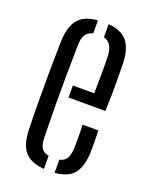

<svg xmlns="http://www.w3.org/2000/svg" viewBox="-120 -672 582 743"><g transform="rotate(20 171.0 -300.0)"><path d="M148.5 -286V-335.5H236.5Q237.5 -388.5 237.5 -430.5Q237.5 -472.5 236.5 -492.5Q233 -543.5 197.5 -552V-606Q250 -601.5 274.2 -573.2Q298.5 -545 301.5 -486Q302 -463 302.5 -408.5Q303 -354 300.5 -286ZM47 -115Q45.5 -169 45 -234Q44.5 -299 45 -364Q45.5 -429 47 -484Q50 -544 74.8 -572.8Q99.5 -601.5 153.5 -605.5V-552Q114.5 -543.5 113.5 -492.5Q112 -421 111.5 -361Q111 -301 111.5 -240.8Q112 -180.5 113.5 -109Q114 -79.5 123.2 -65.5Q132.5 -51.5 153.5 -48V6Q98.5 1.5 73.8 -27Q49 -55.5 47 -115ZM197.5 6V-48Q217 -52 226 -66Q235 -80 236.5 -109Q237 -128 237 -152Q237 -176 235.5 -206H300.5Q301.5 -183.5 301.8 -159Q302 -134.5 301.5 -115Q298.5 -55 275 -26.5Q251.5 2 197.5 6Z"/></g></svg>

Font: Big Shoulders Stencil Display
Style: Regular
Weight: 400
Designer: Patric King
Foundry: XO Type Co
Version: Version 1.000